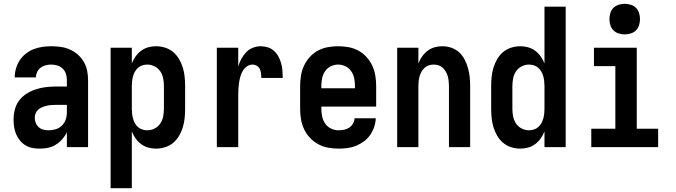

<svg xmlns="http://www.w3.org/2000/svg" viewBox="-20 -770 3540 1005"><path d="M189 8Q169 8 150 4.5Q131 1 114 -9Q97 -19 84.5 -34.5Q72 -50 64.5 -67.5Q57 -85 54 -104.5Q51 -124 51 -143Q51 -170 57.5 -196Q64 -222 79.5 -243Q95 -264 117.5 -278.5Q140 -293 165 -301.5Q190 -310 216.5 -313.5Q243 -317 269 -317H330V-351Q330 -368 325 -383.5Q320 -399 308.5 -410.5Q297 -422 281 -427Q265 -432 248 -432Q234 -432 219.5 -428.5Q205 -425 193 -416Q181 -407 174.5 -393Q168 -379 168 -365H57Q57 -388 63.5 -411Q70 -434 83 -454Q96 -474 115 -489Q134 -504 156 -512.5Q178 -521 201.5 -524.5Q225 -528 248 -528Q273 -528 298 -524.5Q323 -521 345.5 -511Q368 -501 387 -484.5Q406 -468 418.5 -446.5Q431 -425 436 -400.5Q441 -376 441 -351V0H330V-78Q325 -68 323.5 -65.5Q322 -63 319 -58.5Q316 -54 312.5 -49.5Q309 -45 305.5 -41Q302 -37 298 -33Q294 -29 290 -25.5Q286 -22 281.5 -19Q277 -16 272.5 -13Q268 -10 263 -7.5Q258 -5 253 -3Q248 -1 242.5 0.5Q237 2 232 3.5Q227 5 221.5 5.5Q216 6 210.5 6.5Q205 7 199.5 7.5Q194 8 189 8ZM234 -88Q253 -88 271.5 -93.5Q290 -99 303.5 -112Q317 -125 323.5 -143Q330 -161 330 -180V-221H269Q257 -221 245.5 -220Q234 -219 222.5 -216Q211 -213 200 -208.5Q189 -204 180 -196Q171 -188 166.5 -177Q162 -166 162 -154Q162 -140 167 -127Q172 -114 182.5 -104.5Q193 -95 206.5 -91.5Q220 -88 234 -88Z M559 215V-520H670V-438Q678 -458 690 -475Q702 -492 719 -504.5Q736 -517 756 -522.5Q776 -528 797 -528Q821 -528 844.5 -520.5Q868 -513 886.5 -497.5Q905 -482 917.5 -460.5Q930 -439 937 -416Q944 -393 946.5 -368.5Q949 -344 949 -320V-200Q949 -176 946.5 -151.5Q944 -127 937 -104Q930 -81 917.5 -59.5Q905 -38 886.5 -22.5Q868 -7 844.5 0.5Q821 8 797 8Q776 8 756 2.5Q736 -3 719 -15.5Q702 -28 690 -45Q678 -62 670 -82V215ZM751 -88Q771 -88 789.5 -97.5Q808 -107 819 -123.5Q830 -140 834 -160Q838 -180 838 -200V-320Q838 -340 834 -360Q830 -380 819 -396.5Q808 -413 789.5 -422.5Q771 -432 751 -432Q738 -432 725.5 -428Q713 -424 703 -415.5Q693 -407 686.5 -395.5Q680 -384 676.5 -371.5Q673 -359 671.5 -346Q670 -333 670 -320V-200Q670 -187 671.5 -174Q673 -161 676.5 -148.5Q680 -136 686.5 -124.5Q693 -113 703 -104.5Q713 -96 725.5 -92Q738 -88 751 -88Z M1115 0V-520H1227V-422Q1233 -443 1243.5 -462Q1254 -481 1268.5 -496.5Q1283 -512 1303.5 -520Q1324 -528 1345 -528Q1364 -528 1382.5 -522Q1401 -516 1415 -503Q1429 -490 1438 -473Q1447 -456 1452 -437.5Q1457 -419 1458.5 -400Q1460 -381 1460 -362H1348Q1348 -374 1346.5 -386Q1345 -398 1340 -408.5Q1335 -419 1324.5 -425.5Q1314 -432 1302 -432Q1286 -432 1272.5 -422.5Q1259 -413 1251 -399.5Q1243 -386 1238.5 -370.5Q1234 -355 1231.5 -339Q1229 -323 1228 -307.5Q1227 -292 1227 -276V0Z M1752 8Q1725 8 1697.5 3Q1670 -2 1646 -15Q1622 -28 1603 -48Q1584 -68 1572 -93Q1560 -118 1555.5 -145.5Q1551 -173 1551 -200V-320Q1551 -347 1555.5 -374.5Q1560 -402 1571.5 -426.5Q1583 -451 1601.5 -471.5Q1620 -492 1644 -505Q1668 -518 1695.5 -523Q1723 -528 1750 -528Q1777 -528 1804.5 -523Q1832 -518 1856 -505Q1880 -492 1898.5 -471.5Q1917 -451 1928.5 -426.5Q1940 -402 1944.5 -374.5Q1949 -347 1949 -320V-212H1662V-200Q1662 -180 1666.5 -159.5Q1671 -139 1682.5 -122.5Q1694 -106 1713 -97Q1732 -88 1752 -88Q1767 -88 1781.5 -91Q1796 -94 1808 -102Q1820 -110 1827.5 -123Q1835 -136 1836 -151H1947Q1946 -127 1938.5 -105Q1931 -83 1917.5 -63.5Q1904 -44 1885 -30Q1866 -16 1844 -7Q1822 2 1799 5Q1776 8 1752 8ZM1662 -308H1838V-320Q1838 -340 1834 -360Q1830 -380 1818.5 -397Q1807 -414 1788.5 -423Q1770 -432 1750 -432Q1730 -432 1711.5 -423Q1693 -414 1681.5 -397Q1670 -380 1666 -360Q1662 -340 1662 -320Z M2059 0V-520H2170V-438Q2178 -458 2190 -475Q2202 -492 2218.5 -504.5Q2235 -517 2255 -522.5Q2275 -528 2296 -528Q2320 -528 2343 -520Q2366 -512 2383.5 -496Q2401 -480 2412 -458.5Q2423 -437 2429.5 -414Q2436 -391 2438.5 -367.5Q2441 -344 2441 -320V0H2330V-320Q2330 -333 2328.5 -346Q2327 -359 2323.5 -371.5Q2320 -384 2313.5 -395Q2307 -406 2297.5 -415Q2288 -424 2275.5 -428Q2263 -432 2250 -432Q2237 -432 2224.5 -428Q2212 -424 2202.5 -415Q2193 -406 2186.5 -395Q2180 -384 2176.5 -371.5Q2173 -359 2171.5 -346Q2170 -333 2170 -320V0Z M2703 8Q2679 8 2655.5 0.5Q2632 -7 2613.5 -22.5Q2595 -38 2582.5 -59.5Q2570 -81 2563 -104Q2556 -127 2553.5 -151.5Q2551 -176 2551 -200V-320Q2551 -344 2553.5 -368.5Q2556 -393 2563 -416Q2570 -439 2582.5 -460.5Q2595 -482 2613.5 -497.5Q2632 -513 2655.5 -520.5Q2679 -528 2703 -528Q2724 -528 2744 -522.5Q2764 -517 2781 -504.5Q2798 -492 2810 -475Q2822 -458 2830 -438V-735H2941V0H2830V-82Q2822 -62 2810 -45Q2798 -28 2781 -15.5Q2764 -3 2744 2.5Q2724 8 2703 8ZM2749 -88Q2749 -88 2749 -88Q2749 -88 2749 -88Q2762 -88 2774.5 -92Q2787 -96 2797 -104.5Q2807 -113 2813.5 -124.5Q2820 -136 2823.5 -148.5Q2827 -161 2828.5 -174Q2830 -187 2830 -200V-320Q2830 -333 2828.5 -346Q2827 -359 2823.5 -371.5Q2820 -384 2813.5 -395.5Q2807 -407 2797 -415.5Q2787 -424 2774.5 -428Q2762 -432 2749 -432Q2729 -432 2710.5 -422.5Q2692 -413 2681 -396.5Q2670 -380 2666 -360Q2662 -340 2662 -320V-200Q2662 -180 2666 -160Q2670 -140 2681 -123.5Q2692 -107 2710.5 -97.5Q2729 -88 2749 -88Z M3075 0V-96H3201V-424H3089V-520H3313V-96H3425V0ZM3250 -590Q3234 -590 3218 -595Q3202 -600 3191 -611Q3180 -622 3175 -638Q3170 -654 3170 -670Q3170 -686 3175 -702Q3180 -718 3191 -729Q3202 -740 3218 -745Q3234 -750 3250 -750Q3266 -750 3282 -745Q3298 -740 3309 -729Q3320 -718 3325 -702Q3330 -686 3330 -670Q3330 -654 3325 -638Q3320 -622 3309 -611Q3298 -600 3282 -595Q3266 -590 3250 -590Z"/></svg>

Font: Zed Mono
Style: Bold
Weight: 700
Monospace: yes
Designer: Belleve Invis
Foundry: Belleve Invis
Version: Version 1.0.0; ttfautohint (v1.8.4)